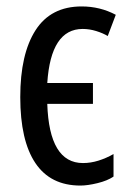

<svg xmlns="http://www.w3.org/2000/svg" viewBox="-20 -567 406 597"><path d="M230 10Q137 10 90 -60Q43 -130 43 -265Q43 -399 90.5 -473Q138 -547 234 -547Q291 -547 340 -521L315 -455Q300 -464 279 -470.5Q258 -477 237 -477Q138 -477 127 -309H269V-244H127Q133 -60 238 -60Q262 -60 286 -67.5Q310 -75 333 -88V-18Q314 -5 283 2.5Q252 10 230 10Z"/></svg>

Font: Noto Sans ExtraCondensed
Style: Regular
Weight: 400
Width: 2
Designer: Monotype Design Team
Foundry: Monotype Imaging Inc.
Version: Version 2.013; ttfautohint (v1.8.4.7-5d5b)